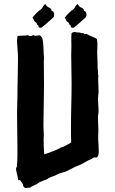

<svg xmlns="http://www.w3.org/2000/svg" viewBox="-20 -898 570 952"><path d="M460 -117.2Q450.2 -116.2 448.2 -118.2Q444.3 -116.2 440.9 -114.3Q437.5 -112.3 433.6 -109.4Q419.9 -104.5 406.7 -96.7Q393.6 -88.9 379.9 -82Q372.1 -78.1 364.7 -75.7Q357.4 -73.2 349.6 -69.3Q337.9 -63.5 326.2 -57.1Q314.5 -50.8 301.8 -45.9Q294.9 -43.9 288.6 -42Q282.2 -40 275.4 -38.1Q267.6 -35.2 261.2 -31.7Q254.9 -28.3 248 -25.4Q243.2 -23.4 237.8 -22Q232.4 -20.5 226.6 -17.6Q221.7 -15.6 218.3 -12.7Q214.8 -9.8 210 -7.8Q202.1 -4.9 193.8 -2Q185.5 1 177.7 4.9Q169.9 8.8 166.5 12.2Q163.1 15.6 153.3 18.6Q143.6 24.4 142.6 24.9Q141.6 25.4 139.6 25.4Q136.7 27.3 134.3 28.8Q131.8 30.3 128.9 32.2Q123 32.2 117.2 33.2Q111.3 34.2 105.5 34.2Q98.6 30.3 96.2 26.4Q93.8 22.5 93.8 15.6Q89.8 10.7 86.4 4.9Q83 -1 79.1 -5.9Q72.3 -2 70.8 -6.3Q69.3 -10.7 68.4 -16.1Q67.4 -21.5 66.4 -26.9Q65.4 -32.2 64.5 -34.2Q59.6 -52.7 59.6 -61.5Q59.6 -66.4 61.5 -67.9Q63.5 -69.3 63.5 -72.3Q64.5 -82 65.4 -94.7Q66.4 -107.4 66.4 -121.1Q66.4 -134.8 66.4 -148.4Q66.4 -162.1 66.4 -172.9Q66.4 -216.8 65.4 -258.3Q64.5 -299.8 64.5 -341.8Q64.5 -361.3 65.4 -380.9Q66.4 -400.4 66.4 -419.9Q66.4 -467.8 67.9 -514.6Q69.3 -561.5 69.3 -609.4Q69.3 -628.9 67.4 -648.9Q65.4 -668.9 64.5 -689.5Q63.5 -700.2 65.4 -706.5Q67.4 -712.9 66.4 -719.7Q69.3 -720.7 77.1 -720.7Q85 -720.7 93.3 -721.2Q101.6 -721.7 108.9 -722.2Q116.2 -722.7 118.2 -723.6Q125 -718.8 131.8 -718.8Q138.7 -718.8 144.5 -724.6Q149.4 -722.7 149.9 -721.7Q150.4 -720.7 155.3 -720.7Q164.1 -721.7 168.9 -722.2Q173.8 -722.7 177.7 -722.7Q188.5 -714.8 190.9 -703.6Q193.4 -692.4 194.3 -680.2Q195.3 -668 195.8 -655.8Q196.3 -643.6 196.3 -635.7Q196.3 -629.9 197.3 -623.5Q198.2 -617.2 198.2 -610.4Q198.2 -605.5 197.8 -600.6Q197.3 -595.7 197.3 -590.8Q197.3 -562.5 197.8 -533.2Q198.2 -503.9 198.2 -475.6Q198.2 -424.8 196.8 -373.5Q195.3 -322.3 195.3 -271.5Q195.3 -260.7 196.3 -250Q197.3 -239.3 197.3 -228.5Q197.3 -222.7 196.8 -216.8Q196.3 -210.9 196.3 -205.1Q196.3 -168.9 199.2 -132.8Q203.1 -133.8 215.8 -138.2Q228.5 -142.6 242.2 -147.9Q255.9 -153.3 267.6 -158.7Q279.3 -164.1 282.2 -167Q286.1 -167 293 -169.9Q299.8 -172.9 307.6 -177.2Q315.4 -181.6 322.8 -185.5Q330.1 -189.5 333 -192.4Q332 -211.9 332 -231.9Q332 -252 332 -271.5Q332 -325.2 333.5 -378.9Q335 -432.6 335 -488.3Q335 -522.5 334 -556.6Q333 -590.8 333 -625Q333 -635.7 333.5 -647Q334 -658.2 334 -668.9Q334 -685.5 333.5 -701.7Q333 -717.8 335 -734.4Q344.7 -739.3 345.7 -739.3Q351.6 -739.3 354 -739.3Q356.4 -739.3 358.4 -737.3Q361.3 -736.3 363.8 -736.8Q366.2 -737.3 369.1 -737.3Q374 -737.3 378.9 -735.4Q383.8 -733.4 388.7 -733.4Q396.5 -734.4 397 -731.4Q397.5 -728.5 400.4 -728.5Q408.2 -731.4 411.1 -728.5Q414.1 -726.6 421.9 -723.1Q429.7 -719.7 438.5 -715.8Q447.3 -711.9 454.1 -708.5Q460.9 -705.1 460.9 -702.1Q463.9 -686.5 462.9 -668.9Q461.9 -651.4 461.9 -635.7Q461.9 -622.1 462.9 -608.4Q463.9 -594.7 463.9 -581.1Q463.9 -573.2 463.9 -565.4Q463.9 -557.6 464.8 -550.8Q465.8 -545.9 465.8 -542.5Q465.8 -539.1 465.8 -535.2Q465.8 -530.3 467.8 -522.5Q466.8 -517.6 466.8 -512.2Q466.8 -506.8 466.8 -502Q466.8 -488.3 467.8 -473.6Q468.8 -459 468.8 -444.3Q468.8 -434.6 467.3 -425.8Q465.8 -417 465.8 -408.2L466.8 -389.6Q466.8 -379.9 467.8 -370.1Q468.8 -360.4 468.8 -349.6Q468.8 -344.7 468.3 -339.8Q467.8 -335 466.8 -330.1Q465.8 -325.2 465.8 -319.3Q465.8 -313.5 465.8 -308.6Q465.8 -294.9 466.8 -281.2Q467.8 -267.6 467.8 -253.9Q467.8 -245.1 467.3 -236.8Q466.8 -228.5 466.8 -219.7Q466.8 -202.1 468.3 -183.6Q469.7 -165 469.7 -147.5Q469.7 -139.6 467.8 -130.9Q465.8 -122.1 460 -117.2ZM205.1 -877.9Q210.9 -868.2 213.4 -866.7Q215.8 -865.2 217.8 -863.3Q224.6 -860.4 230.5 -856.4Q236.3 -849.6 235.8 -848.1Q235.4 -846.7 235.4 -844.7Q246.1 -839.8 245.6 -838.9Q245.1 -837.9 246.1 -836.9Q250 -828.1 248.5 -821.3Q247.1 -814.5 245.1 -812.5Q244.1 -811.5 235.4 -803.2Q226.6 -794.9 215.3 -785.6Q204.1 -776.4 195.3 -768.6Q186.5 -760.7 185.5 -760.7Q178.7 -759.8 172.9 -761.7Q170.9 -764.6 170.4 -769.5Q169.9 -774.4 165 -774.4Q163.1 -777.3 162.1 -780.8Q161.1 -784.2 159.2 -786.1Q153.3 -790 150.4 -793Q144.5 -804.7 143.6 -806.6Q142.6 -808.6 140.6 -810.5Q155.3 -828.1 164.6 -836.9Q173.8 -845.7 185.5 -853.5Q187.5 -857.4 189.9 -859.9Q192.4 -862.3 193.4 -867.2Q197.3 -869.1 198.7 -872.6Q200.2 -876 205.1 -877.9ZM365.2 -877.9Q371.1 -868.2 373 -866.7Q375 -865.2 377 -863.3Q384.8 -860.4 390.6 -856.4Q396.5 -849.6 396 -848.1Q395.5 -846.7 395.5 -844.7Q406.2 -839.8 405.8 -838.9Q405.3 -837.9 406.2 -836.9Q410.2 -828.1 408.7 -821.3Q407.2 -814.5 405.3 -812.5Q404.3 -811.5 395.5 -803.2Q386.7 -794.9 375.5 -785.6Q364.3 -776.4 355.5 -768.6Q346.7 -760.7 345.7 -760.7Q336.9 -759.8 333 -761.7Q331.1 -764.6 330.6 -769.5Q330.1 -774.4 325.2 -774.4Q323.2 -777.3 322.3 -780.8Q321.3 -784.2 319.3 -786.1Q313.5 -790 310.5 -793Q304.7 -804.7 303.7 -806.6Q302.7 -808.6 300.8 -810.5Q315.4 -828.1 324.7 -836.9Q334 -845.7 345.7 -853.5Q347.7 -857.4 350.1 -859.9Q352.5 -862.3 353.5 -867.2Q357.4 -869.1 358.9 -872.6Q360.4 -876 365.2 -877.9Z"/></svg>

Font: Caesar Dressing
Style: Regular
Weight: 400
Designer: Dathan Boardman
Foundry: Open Window
Version: Version 1.000